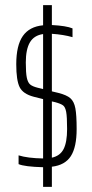

<svg xmlns="http://www.w3.org/2000/svg" viewBox="-20 -716 357 744"><path d="M181 -70V8H147V-68Q75 -70 52 -80V-114Q87 -103 147 -102V-332L111 -341Q69 -352 56 -378.5Q43 -405 43 -467Q43 -540 68.5 -576.5Q94 -613 147 -618V-696H181V-619Q237 -616 261 -606V-572Q226 -582 181 -585V-362L206 -356Q238 -348 252.5 -335.5Q267 -323 272 -296.5Q277 -270 277 -216Q277 -146 254.5 -111Q232 -76 181 -70ZM147 -371V-584Q112 -579 96 -552Q80 -525 80 -474Q80 -433 84 -414.5Q88 -396 97 -388.5Q106 -381 126 -376ZM240 -216Q240 -263 236.5 -282Q233 -301 224.5 -307.5Q216 -314 194 -320L181 -323V-105Q213 -112 226.5 -138.5Q240 -165 240 -216Z"/></svg>

Font: Saira Ultra Condensed Thin
Style: Regular
Weight: 100
Width: 1
Designer: Hector Gatti with collaboration of the Omnibus-Type team
Foundry: Omnibus-Type
Version: Version 1.001; ttfautohint (v1.8)